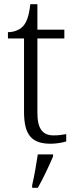

<svg xmlns="http://www.w3.org/2000/svg" viewBox="-20 -678 362 919"><path d="M223 10C248 10 278 5 297 -1V-36C276 -32 259 -30 236 -30C185 -30 159 -61 159 -137V-494H288V-536H159V-658H125C119 -601 107 -570 89 -551C71 -533 44 -524 18 -524V-494H95V-143C95 -30 133 10 223 10ZM134 208V221H161C185 180 216 113 234 71V61H161C154 107 145 161 134 208Z"/></svg>

Font: Noto Serif Light
Style: Regular
Weight: 300
Designer: Monotype Design Team
Foundry: Monotype Imaging Inc.
Version: Version 2.013